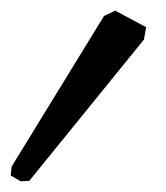

<svg xmlns="http://www.w3.org/2000/svg" viewBox="-41 -227 311 360"><path d="M154 -197 175 -207 233 -176 229 -153 14 112 -2 113 -21 102 -19 85Z"/></svg>

Font: New Athena Unicode
Style: Bold Italic
Weight: 700
Designer: J. Rusten 1997; rev. by R. Hancock 2001, 2002, rev. by D. Mastronarde 2002-2021
Foundry: Society for Classical Studies (formerly American Philological Association)
Version: Version 5.008